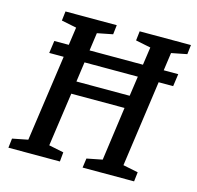

<svg xmlns="http://www.w3.org/2000/svg" viewBox="-97 -749 870 850"><g transform="rotate(15 338.0 -324.0)"><path d="M79 -452 87 -509H655L647 -452ZM13 0 18 -43 89 -57 165 -591 96 -605 101 -648H336L331 -605L260 -591L228 -361H472L505 -591L436 -605L441 -648H676L671 -605L600 -591L525 -57L594 -43L589 0H353L359 -43L430 -57L464 -303H220L185 -57L253 -43L249 0Z"/></g></svg>

Font: Faustina Light Medium
Style: Italic
Weight: 500
Italic angle: -8°
Version: Version 1.200